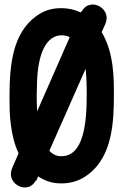

<svg xmlns="http://www.w3.org/2000/svg" viewBox="-20 -800 523 848"><path d="M288 -636 144 -308C143 -327 142 -349 142 -377C142 -383 143 -390 143 -413C144 -606 208 -644 251 -644C268 -644 280 -640 288 -636ZM251 -110C242 -110 221 -110 198 -134L358 -496C362 -462 363 -425 363 -381C363 -261 351 -110 251 -110ZM249 10H251C293 10 333 -1 370 -30C476 -110 483 -260 483 -381V-389C483 -449 484 -567 429 -658L446 -696C448 -700 451 -715 451 -720C451 -757 417 -780 391 -780C363 -780 351 -764 345 -756C343 -754 342 -746 340 -750C339 -752 338 -748 337 -745C309 -758 280 -764 251 -764C201 -764 168 -750 135 -725C40 -652 22 -524 22 -377C22 -372 22 -365 22 -358C22 -309 23 -206 62 -123L33 -56C31 -52 28 -37 28 -32C28 5 62 28 88 28C116 28 128 12 134 4C136 2 137 -4 139 -2C140 0 142 -6 143 -8L148 -21C192 8 230 10 249 10Z"/></svg>

Font: LS
Style: Bold
Weight: 700
Designer: BSozoo
Foundry: BSozoo
Version: Version 001.000